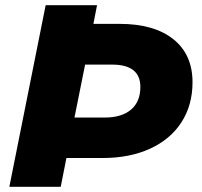

<svg xmlns="http://www.w3.org/2000/svg" viewBox="-20 -720 777 740"><path d="M722 -403Q722 -315 679.5 -249Q637 -183 558.5 -147Q480 -111 375 -111H236L214 0H16L156 -700H354L340 -628H441Q574 -628 648 -569Q722 -510 722 -403ZM521 -385Q521 -471 412 -471H308L267 -267H384Q449 -267 485 -297.5Q521 -328 521 -385Z"/></svg>

Font: Idrija
Style: Italic
Weight: 800
Italic angle: -11.3°
Designer: Julieta Ulanovsky
Foundry: Julieta Ulanovsky
Version: Version 7.200